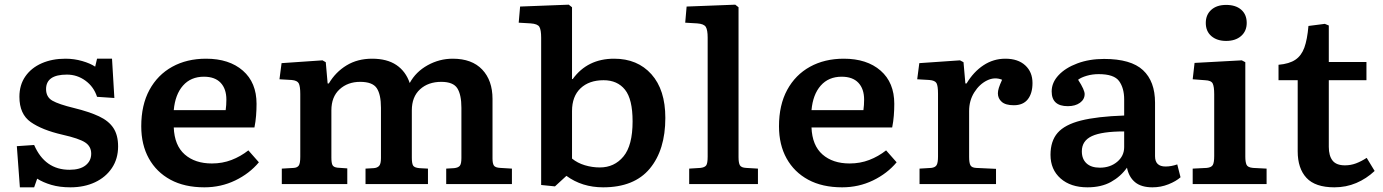

<svg xmlns="http://www.w3.org/2000/svg" viewBox="-20 -787 5913 821"><path d="M65 14 52 -162 126 -167Q172 -61 277 -61Q322 -61 346 -80Q370 -99 370 -130Q370 -161 344 -178Q318 -195 247 -211Q160 -231 111.5 -265Q63 -299 63 -373Q63 -424 88.5 -460.5Q114 -497 158.5 -516.5Q203 -536 260 -536Q297 -536 331.5 -526Q366 -516 387 -502L395 -536H459L469 -368L395 -373Q381 -416 345.5 -442Q310 -468 266 -468Q177 -468 177 -406Q177 -372 204 -356.5Q231 -341 297 -325Q362 -309 403.5 -289.5Q445 -270 465 -239.5Q485 -209 485 -161Q485 -108 458.5 -68.5Q432 -29 386 -7.5Q340 14 281 14Q235 14 199.5 3.5Q164 -7 139 -23L126 14Z M854 14Q769 14 709 -18.5Q649 -51 616.5 -109.5Q584 -168 584 -247Q584 -338 619 -402.5Q654 -467 716.5 -501.5Q779 -536 861 -536Q960 -536 1018.5 -485Q1077 -434 1077 -343Q1077 -318 1075 -292.5Q1073 -267 1068 -242H723Q726 -165 770 -126.5Q814 -88 886 -88Q931 -88 970 -103Q1009 -118 1042 -144L1087 -93Q1047 -45 986 -15.5Q925 14 854 14ZM723 -316H945Q948 -338 948 -361Q948 -407 923.5 -433Q899 -459 852 -459Q796 -459 762.5 -421Q729 -383 723 -316Z M1185 0V-66L1236 -69Q1251 -70 1257.5 -79Q1264 -88 1264 -117V-385Q1264 -418 1257.5 -430.5Q1251 -443 1227 -445L1175 -448L1184 -517L1359 -529L1373 -521L1381 -430H1386Q1415 -479 1462 -507.5Q1509 -536 1571 -536Q1635 -536 1675 -509Q1715 -482 1732 -432Q1758 -480 1808.5 -508Q1859 -536 1916 -536Q1998 -536 2042 -489.5Q2086 -443 2086 -364V-109Q2086 -88 2092 -79Q2098 -70 2120 -69L2169 -66V0H1888V-66L1922 -68Q1940 -70 1946.5 -78.5Q1953 -87 1953 -111V-326Q1953 -382 1935.5 -409.5Q1918 -437 1867 -437Q1811 -437 1776 -405Q1741 -373 1741 -315V-113Q1741 -88 1746.5 -79Q1752 -70 1773 -68L1810 -66V0H1543V-66L1578 -68Q1593 -69 1601 -77.5Q1609 -86 1609 -111V-326Q1609 -383 1591 -410Q1573 -437 1520 -437Q1467 -437 1432 -405Q1397 -373 1397 -315V-113Q1397 -91 1401.5 -81.5Q1406 -72 1423 -70L1465 -67V0Z M2353 10 2294 4V-626Q2294 -659 2286.5 -672Q2279 -685 2249 -687L2198 -690L2204 -759L2412 -767L2426 -756V-449H2429Q2492 -536 2606 -536Q2706 -536 2765.5 -469.5Q2825 -403 2825 -283Q2825 -146 2758.5 -66Q2692 14 2559 14Q2469 14 2402 -35ZM2545 -71Q2607 -71 2646 -118Q2685 -165 2685 -268Q2685 -363 2652.5 -403.5Q2620 -444 2561 -444Q2499 -444 2462.5 -409.5Q2426 -375 2426 -312V-109Q2449 -90 2480.5 -80.5Q2512 -71 2545 -71Z M2927 0V-66L2975 -69Q2993 -71 2999.5 -79.5Q3006 -88 3006 -117V-626Q3006 -659 2998 -672Q2990 -685 2961 -687L2910 -690L2916 -759L3124 -767L3138 -756V-115Q3138 -90 3144 -80Q3150 -70 3171 -69L3221 -66V0Z M3581 14Q3496 14 3436 -18.5Q3376 -51 3343.5 -109.5Q3311 -168 3311 -247Q3311 -338 3346 -402.5Q3381 -467 3443.5 -501.5Q3506 -536 3588 -536Q3687 -536 3745.5 -485Q3804 -434 3804 -343Q3804 -318 3802 -292.5Q3800 -267 3795 -242H3450Q3453 -165 3497 -126.5Q3541 -88 3613 -88Q3658 -88 3697 -103Q3736 -118 3769 -144L3814 -93Q3774 -45 3713 -15.5Q3652 14 3581 14ZM3450 -316H3672Q3675 -338 3675 -361Q3675 -407 3650.5 -433Q3626 -459 3579 -459Q3523 -459 3489.5 -421Q3456 -383 3450 -316Z M3912 0V-66L3962 -69Q3979 -71 3985 -81Q3991 -91 3991 -118V-386Q3991 -420 3984.5 -431.5Q3978 -443 3954 -445L3902 -448L3911 -517L4085 -529L4100 -521L4108 -430H4113Q4143 -480 4185.5 -508Q4228 -536 4279 -536Q4333 -536 4364 -507.5Q4395 -479 4395 -432Q4395 -388 4375 -362.5Q4355 -337 4315 -337Q4280 -337 4263.5 -351.5Q4247 -366 4247 -388Q4247 -398 4251 -411Q4255 -424 4265 -446Q4233 -459 4200.5 -443Q4168 -427 4146 -392Q4124 -357 4124 -312V-116Q4124 -91 4129.5 -80.5Q4135 -70 4154 -69L4239 -65V0Z M4630 14Q4558 14 4515 -24Q4472 -62 4472 -125Q4472 -184 4502.5 -219Q4533 -254 4602 -271.5Q4671 -289 4787 -293V-362Q4787 -410 4765.5 -440Q4744 -470 4678 -470Q4651 -470 4627 -463Q4603 -456 4590 -446Q4605 -423 4611.5 -408Q4618 -393 4618 -385Q4618 -362 4598 -347.5Q4578 -333 4546 -333Q4477 -333 4477 -396Q4477 -434 4506.5 -465.5Q4536 -497 4587 -516Q4638 -535 4701 -535Q4816 -535 4867.5 -487Q4919 -439 4919 -348V-119Q4919 -75 4964 -75Q4988 -75 5014 -84L5028 -29Q5009 -12 4976.5 1Q4944 14 4908 14Q4860 14 4833.5 -8Q4807 -30 4799 -70Q4772 -32 4730.5 -9Q4689 14 4630 14ZM4683 -70Q4727 -70 4757 -95Q4787 -120 4787 -158V-225Q4692 -225 4649 -205Q4606 -185 4606 -140Q4606 -107 4626 -88.5Q4646 -70 4683 -70Z M5223 -612Q5184 -612 5160 -632.5Q5136 -653 5136 -689Q5136 -724 5159.5 -745Q5183 -766 5223 -766Q5264 -766 5287.5 -745.5Q5311 -725 5311 -689Q5311 -654 5287 -633Q5263 -612 5223 -612ZM5080 0V-66L5140 -69Q5160 -71 5166 -81.5Q5172 -92 5172 -120V-384Q5172 -417 5165.5 -430Q5159 -443 5133 -444L5080 -448L5088 -518L5290 -529L5305 -521V-117Q5305 -95 5310 -83Q5315 -71 5338 -69L5396 -66V0Z M5686 14Q5604 14 5566.5 -26.5Q5529 -67 5529 -140V-444H5447V-510Q5493 -514 5519 -531.5Q5545 -549 5557.5 -583.5Q5570 -618 5575 -676L5645 -685L5662 -678V-522H5823V-444H5662V-159Q5662 -121 5678 -100.5Q5694 -80 5731 -80Q5756 -80 5778.5 -88.5Q5801 -97 5824 -112L5858 -56Q5823 -23 5779.5 -4.5Q5736 14 5686 14Z"/></svg>

Font: Literata 7pt SemiBold
Style: Regular
Weight: 600
Designer: Latin by Veronika Burian and Jose Scaglione. Greek by Irene Vlachou. Cyrillic by Vera Evstafieva.
Foundry: TypeTogether
Version: Version 3.002